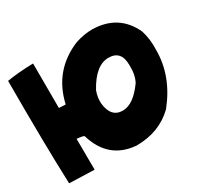

<svg xmlns="http://www.w3.org/2000/svg" viewBox="-113 -644 817 785"><g transform="rotate(-30 295.5 -252.0)"><path d="M403.8 -503.4Q527.3 -501 576.7 -393.6Q590.8 -350.1 588.4 -298.3Q588.4 -176.8 502 -69.3Q432.1 -1 323.7 -1Q197.8 -11.2 159.7 -139.2Q158.2 -145 125 -147.5L126 -1.5Q54.7 -3.4 7.8 -5.4Q0.5 -191.4 1 -492.7Q51.8 -501.5 125 -503.4L125.5 -293L156.7 -291.5Q189 -434.1 323.7 -489.7Q366.2 -503.4 403.8 -503.4ZM284.7 -221.2Q292.5 -152.8 347.2 -152.8Q397.5 -152.8 448.2 -224.1Q464.8 -255.4 462.9 -301.3Q462.9 -369.6 403.3 -369.6Q342.3 -369.6 293.5 -280.3Q282.2 -250 284.7 -221.2Z"/></g></svg>

Font: Lapsus Pro (theguybrush.com)
Style: Bold
Weight: 700
Designer: Jose Roses
Version: Version 1.00 February 9, 2018, initial release